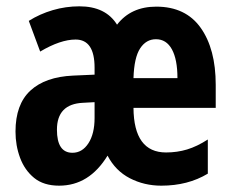

<svg xmlns="http://www.w3.org/2000/svg" viewBox="-20 -577 735 607"><path d="M474 -556Q567 -556 614.5 -489Q662 -422 662 -309V-236H402Q403 -95 505 -95Q540 -95 571.5 -104.5Q603 -114 637 -136V-28Q574 10 490 10Q436 10 390.5 -13.5Q345 -37 320 -85Q262 10 167 10Q118 10 88 -14.5Q58 -39 43.5 -78Q29 -117 29 -161Q29 -247 76 -290.5Q123 -334 211 -338L279 -341V-363Q279 -452 219 -452Q171 -452 107 -414L71 -511Q106 -533 147 -545Q188 -557 231 -557Q314 -557 350 -499Q394 -556 474 -556ZM473 -453Q442 -453 423 -424Q404 -395 402 -330H541Q541 -389 523.5 -421Q506 -453 473 -453ZM242 -252Q160 -248 160 -167Q160 -94 209 -94Q240 -94 259.5 -124Q279 -154 279 -204V-254Z"/></svg>

Font: Noto Sans ExtraCondensed
Style: Bold
Weight: 700
Width: 2
Designer: Monotype Design Team
Foundry: Monotype Imaging Inc.
Version: Version 2.013; ttfautohint (v1.8.4.7-5d5b)